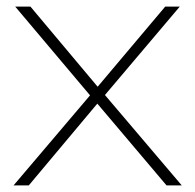

<svg xmlns="http://www.w3.org/2000/svg" viewBox="-20 -560 588 580"><path d="M297 -273 529 0H483L274 -247L67 0H21L252 -272L26 -540H72L275 -298L479 -540H523Z"/></svg>

Font: Encode Sans Expanded Thin
Style: Regular
Weight: 250
Width: 7
Designer: Multiple Designers
Foundry: Impallari Type
Version: Version 2.000